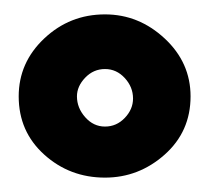

<svg xmlns="http://www.w3.org/2000/svg" viewBox="-20 -744 291 267"><path d="M126 -724Q173 -724 209 -690.5Q245 -657 245 -610Q245 -561 209 -529Q173 -497 126 -497Q77 -497 41.5 -529Q6 -561 6 -610Q6 -657 41.5 -690.5Q77 -724 126 -724ZM165 -607Q165 -623 153.5 -635.5Q142 -648 126 -648Q110 -648 98.5 -636Q87 -624 87 -610Q87 -594 98.5 -581Q110 -568 126 -568Q142 -568 153.5 -580Q165 -592 165 -607Z"/></svg>

Font: Palanquin Dark
Style: Regular
Weight: 400
Designer: Pria Ravichandran
Version: Version 1.000